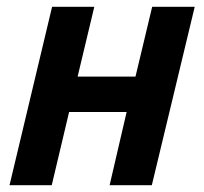

<svg xmlns="http://www.w3.org/2000/svg" viewBox="-20 -544 600 564"><path d="M8 0 133 -524H257L208 -319H378L427 -524H552L426 0H302L352 -215H183L132 0Z"/></svg>

Font: Ubuntu Sans Mono SemiBold
Style: Italic
Weight: 600
Italic angle: -13.5°
Monospace: yes
Designer: Dalton Maag Ltd
Foundry: Dalton Maag Ltd
Version: Version 1.006